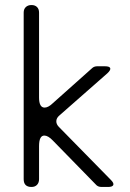

<svg xmlns="http://www.w3.org/2000/svg" viewBox="-20 -742 517 762"><path d="M74 -31V-692Q74 -706 82.5 -714Q91 -722 105 -722Q119 -722 127 -714Q135 -706 135 -692V-355Q135 -315 157 -315Q171 -315 188 -331L345 -471Q353 -479 366 -479H396Q415 -479 417.5 -471.5Q420 -464 406 -451L216 -284Q204 -274 203.5 -261.5Q203 -249 214 -238L420 -28Q433 -15 429.5 -7.5Q426 0 409 0H383Q368 0 360 -10L190 -184Q171 -204 156 -204Q135 -204 135 -162V-31Q135 -17 127 -8.5Q119 0 105 0Q74 0 74 -31Z"/></svg>

Font: Higure Gothic
Style: Regular
Weight: 400
Designer: Yoshimichi Ohira
Foundry: Positype
Version: Version 1.000